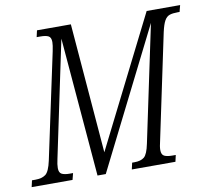

<svg xmlns="http://www.w3.org/2000/svg" viewBox="-99 -804 985 893"><g transform="rotate(-10 393.5 -357.0)"><path d="M-20 0 -13 -31H3Q34 -31 51.5 -44Q69 -57 80 -108L186 -605Q189 -620 190.5 -630Q192 -640 192 -648Q192 -670 179.5 -676.5Q167 -683 141 -683H124L131 -714H291L341 -101L649 -714H807L799 -683H790Q766 -683 751.5 -678Q737 -673 727.5 -656Q718 -639 710 -603L606 -110Q599 -82 599 -66Q599 -44 612 -37.5Q625 -31 650 -31H666L659 0H453L460 -31H471Q501 -31 517 -44Q533 -57 543 -106L659 -656L330 0H291L236 -656L121 -109Q115 -83 115 -66Q115 -44 128 -37.5Q141 -31 165 -31H181L173 0Z"/></g></svg>

Font: Noto Serif ExtraCondensed Light
Style: Italic
Weight: 300
Width: 2
Italic angle: -12°
Designer: Monotype Design Team
Foundry: Monotype Imaging Inc.
Version: Version 2.014; ttfautohint (v1.8.4.7-5d5b)